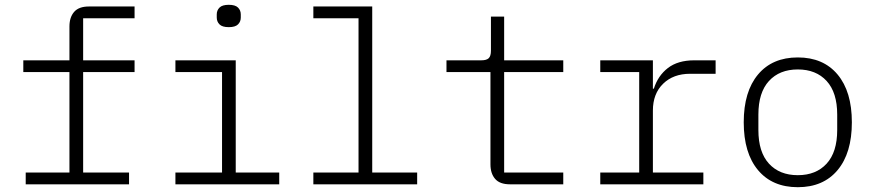

<svg xmlns="http://www.w3.org/2000/svg" viewBox="-20 -767 3640 799"><path d="M87 -49H269V-467H77V-516H269V-657Q269 -695 288.5 -717.5Q308 -740 350 -740H540V-691H326V-516H540V-467H326V-49H517V0H87Z M932 -654Q905 -654 893.5 -665.5Q882 -677 882 -694V-707Q882 -724 893.5 -735.5Q905 -747 932 -747Q959 -747 970.5 -735.5Q982 -724 982 -707V-694Q982 -677 970.5 -665.5Q959 -654 932 -654ZM710 -49H904V-467H710V-516H961V-49H1142V0H710Z M1284 -49H1472V-691H1284V-740H1529V-49H1716V0H1284Z M2102 0Q2060 0 2040.5 -22.5Q2021 -45 2021 -83V-467H1838V-516H1983Q2005 -516 2014 -525Q2023 -534 2023 -556V-698H2078V-516H2324V-467H2078V-49H2324V0Z M2478 -49H2640V-467H2478V-516H2697V-398H2701Q2718 -452 2759.5 -484Q2801 -516 2869 -516H2958V-460H2852Q2782 -460 2739.5 -418.5Q2697 -377 2697 -307V-49H2907V0H2478Z M3300 12Q3194 12 3134.5 -59Q3075 -130 3075 -258Q3075 -386 3134.5 -457Q3194 -528 3300 -528Q3406 -528 3465.5 -457Q3525 -386 3525 -258Q3525 -130 3465.5 -59Q3406 12 3300 12ZM3300 -38Q3376 -38 3420 -86Q3464 -134 3464 -226V-290Q3464 -382 3420 -430Q3376 -478 3300 -478Q3224 -478 3180 -430Q3136 -382 3136 -290V-226Q3136 -134 3180 -86Q3224 -38 3300 -38Z"/></svg>

Font: IBM Plex Mono Light
Style: Regular
Weight: 300
Monospace: yes
Designer: Mike Abbink, Paul van der Laan, Pieter van Rosmalen
Foundry: Bold Monday
Version: Version 2.3